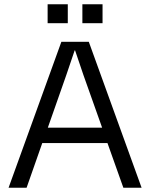

<svg xmlns="http://www.w3.org/2000/svg" viewBox="-20 -875 700 895"><path d="M640 0H555L481 -208H177L104 0H20L266 -680H394ZM202 -855H296V-767H202ZM456 -280 369 -525 330 -640H328L289 -525L203 -280ZM364 -855H458V-767H364Z"/></svg>

Font: CyStack Display
Style: Regular
Weight: 400
Designer: Weizhong Zhang
Foundry: 本地遙控
Version: Version 1.000;Glyphs 3.1.2 (3151)